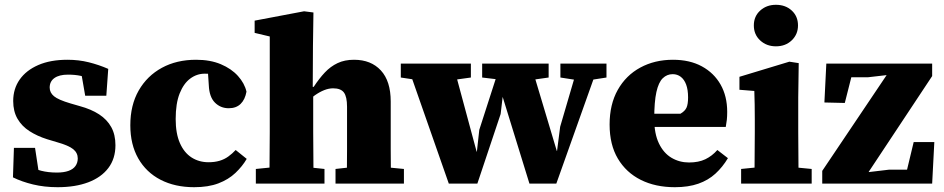

<svg xmlns="http://www.w3.org/2000/svg" viewBox="-20 -765 3934 800"><path d="M220 15Q165 15 117.5 3.5Q70 -8 34 -26L38 -149H126L145 -24L94 -22V-73Q122 -61 151.5 -53.5Q181 -46 217 -46Q246 -46 265.5 -53Q285 -60 294.5 -73.5Q304 -87 304 -105Q304 -128 285 -143.5Q266 -159 216 -173L176 -185Q135 -198 103 -218.5Q71 -239 53 -270Q35 -301 35 -344Q35 -395 62 -433.5Q89 -472 139.5 -494Q190 -516 261 -516Q308 -516 350 -505.5Q392 -495 431 -478L423 -366H335L314 -487H363V-433Q339 -444 316 -449Q293 -454 263 -454Q227 -454 207 -440Q187 -426 187 -400Q187 -379 205 -364Q223 -349 274 -334L312 -323Q360 -310 393 -288.5Q426 -267 443.5 -235.5Q461 -204 461 -160Q461 -104 431.5 -65Q402 -26 348 -5.5Q294 15 220 15Z M789 15Q709 15 649 -16Q589 -47 556 -105Q523 -163 523 -243Q523 -327 558 -388Q593 -449 654.5 -482.5Q716 -516 797 -516Q856 -516 900 -497.5Q944 -479 971.5 -448.5Q999 -418 1007 -383Q1001 -350 982.5 -332Q964 -314 933 -314Q899 -314 875.5 -337.5Q852 -361 850 -410L845 -485L923 -439Q902 -447 881.5 -452.5Q861 -458 833 -458Q800 -458 772.5 -437.5Q745 -417 728.5 -375.5Q712 -334 712 -269Q712 -209 729.5 -169Q747 -129 778 -109Q809 -89 849 -89Q874 -89 894.5 -95Q915 -101 931.5 -113Q948 -125 962 -140L1008 -103Q990 -72 961 -44.5Q932 -17 890 -1Q848 15 789 15Z M1046 0V-61L1146 -71H1238L1332 -61V0ZM1102 0Q1103 -30 1103 -67Q1103 -104 1103.5 -143Q1104 -182 1104 -215V-613L1041 -628V-679L1247 -718L1286 -713L1284 -574L1283 -388L1285 -381V-215Q1285 -182 1285.5 -143Q1286 -104 1286 -67Q1286 -30 1287 0ZM1378 0V-61L1468 -71H1560L1663 -61V0ZM1425 0Q1425 -30 1425.5 -67Q1426 -104 1426 -142.5Q1426 -181 1426 -215V-320Q1426 -362 1413 -379.5Q1400 -397 1368 -397Q1350 -397 1331 -389.5Q1312 -382 1292 -368Q1272 -354 1252 -334L1247 -403H1287Q1310 -438 1333.5 -463Q1357 -488 1386.5 -502Q1416 -516 1455 -516Q1526 -516 1567 -471.5Q1608 -427 1608 -342V-215Q1608 -181 1608 -142.5Q1608 -104 1608.5 -67Q1609 -30 1609 0Z M1850 0 1675 -500H1867L1966 -133H1967L1977 -224L2066 -500H2191L2300 -136H2301L2314 -237L2391 -500H2476L2298 0H2186L2073 -366H2075L2066 -290L1969 0ZM1650 -442V-500H1942V-442L1834 -427H1750ZM1989 -442V-500H2266V-442L2174 -429H2098ZM2315 -442V-500H2507V-442L2423 -429H2399Z M2792 15Q2711 15 2650 -15.5Q2589 -46 2554.5 -104Q2520 -162 2520 -246Q2520 -330 2554 -390.5Q2588 -451 2648 -483.5Q2708 -516 2784 -516Q2854 -516 2904.5 -488.5Q2955 -461 2982.5 -412.5Q3010 -364 3010 -299Q3010 -280 3008.5 -266Q3007 -252 3004 -236H2635V-291H2815Q2834 -302 2840.5 -316.5Q2847 -331 2847 -359Q2847 -391 2839 -412.5Q2831 -434 2816.5 -445Q2802 -456 2783 -456Q2759 -456 2741.5 -439Q2724 -422 2715 -381.5Q2706 -341 2706 -270Q2706 -208 2725.5 -167.5Q2745 -127 2778 -107.5Q2811 -88 2851 -88Q2891 -88 2919 -101.5Q2947 -115 2969 -140L3013 -106Q2991 -69 2961 -41.5Q2931 -14 2889.5 0.5Q2848 15 2792 15Z M3068 0V-61L3167 -71H3259L3362 -61V0ZM3123 0Q3124 -30 3124 -67Q3124 -104 3124.5 -143Q3125 -182 3125 -215V-267Q3125 -301 3124.5 -329Q3124 -357 3123 -386L3061 -391V-445L3269 -508L3308 -502L3306 -359V-215Q3306 -182 3306.5 -143Q3307 -104 3307 -67Q3307 -30 3308 0ZM3213 -572Q3174 -572 3147.5 -596.5Q3121 -621 3121 -659Q3121 -697 3147.5 -721Q3174 -745 3213 -745Q3253 -745 3279 -721Q3305 -697 3305 -659Q3305 -622 3279 -597Q3253 -572 3213 -572Z M3406 0V-53L3681 -462L3678 -436L3674 -452L3596 -443H3503L3537 -482L3500 -336L3415 -338L3423 -500H3864V-448L3593 -39L3597 -66L3600 -48L3684 -58H3783L3750 -19L3787 -173H3873L3864 0Z"/></svg>

Font: Source Serif 4 ExtraBold
Style: Regular
Weight: 800
Designer: Frank Grießhammer
Foundry: Adobe Systems Incorporated
Version: Version 4.004;hotconv 1.0.116;makeotfexe 2.5.65601